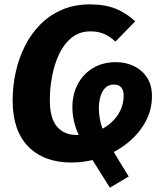

<svg xmlns="http://www.w3.org/2000/svg" viewBox="-20 -731 750 884"><path d="M511.3 -539.2 602.4 -632.6Q564.5 -669.2 514.8 -690Q465.1 -710.8 394.7 -710.8Q323.3 -710.8 266.2 -686.4Q209.1 -662 166.3 -619.1Q123.6 -576.2 95.2 -520Q66.8 -463.8 52.5 -399.6Q38.2 -335.4 38.2 -268.7Q38.2 -128.7 110.6 -55.8Q183 17.2 308 17.2L332.7 -109.6Q275.3 -109.6 242.4 -148Q209.4 -186.3 209.4 -271.1Q209.4 -322.6 219.5 -377.9Q229.5 -433.3 251.5 -480.5Q273.5 -527.7 309.4 -557.1Q345.3 -586.6 396.7 -586.6Q431.7 -586.6 459.3 -574.9Q486.8 -563.3 511.3 -539.2ZM485.9 133 572.7 81.6Q530.6 14.4 499.5 -38.8Q468.4 -92 451.8 -138.6Q435.2 -185.3 435.2 -232.6Q435.2 -261.7 442.3 -286.3Q449.4 -310.9 464.5 -326.3Q479.7 -341.7 504.6 -341.7Q526.5 -341.7 538 -328.7Q549.4 -315.7 549.4 -290.8Q549.4 -253 533.1 -220.1Q516.7 -187.3 487.3 -162.4Q457.8 -137.4 418.2 -123.5Q378.6 -109.6 332 -109.6L308 17.2Q380.3 17.2 447.1 -6.4Q513.8 -30.1 566.2 -71.9Q618.7 -113.7 649.1 -169Q679.6 -224.3 679.6 -288.2Q679.6 -339.5 656.9 -374Q634.3 -408.5 596.7 -426.6Q559.1 -444.8 514.1 -444.8Q453.2 -444.8 408 -417.6Q362.9 -390.5 338.1 -343.6Q313.3 -296.8 313.3 -237.5Q313.3 -178.5 337.5 -120.8Q361.7 -63.2 401.2 -1.7Q440.7 59.9 485.9 133Z"/></svg>

Font: Fira Sans Variable
Style: Italic
Weight: 397
Italic angle: -8°
Designer: Carrois Corporate & Edenspiekermann AG
Foundry: Carrois Corporate GbR & Edenspiekermann AG
Version: Version 4.202